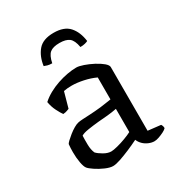

<svg xmlns="http://www.w3.org/2000/svg" viewBox="-168 -814 869 932"><g transform="rotate(-30 266.5 -348.5)"><path d="M196 4Q179 4 153.5 -7Q128 -18 106.5 -32.5Q85 -47 78 -56Q70 -66 65 -93Q60 -120 60 -152Q60 -164 60.5 -174.5Q61 -185 62 -195Q63 -200 73.5 -210Q84 -220 99 -232Q114 -244 129.5 -253Q145 -262 156 -264Q165 -266 182.5 -267Q200 -268 222 -269Q236 -270 252 -271Q268 -272 284.5 -274Q301 -276 316.5 -278.5Q332 -281 346 -283V-406Q316 -420 280.5 -427.5Q245 -435 216 -435Q204 -435 192.5 -434Q181 -433 171 -431L147 -345Q143 -344 135 -340.5Q127 -337 112 -336Q103 -349 91 -372.5Q79 -396 74 -425Q94 -443 119.5 -457Q145 -471 173 -480.5Q201 -490 228.5 -495Q256 -500 279 -500Q294 -500 318.5 -491.5Q343 -483 368 -470Q393 -457 409.5 -443Q426 -429 426 -418V-61L497 -53Q499 -51 501.5 -45Q504 -39 504 -31Q498 -24 484 -17Q470 -10 455.5 -5Q441 0 430 0Q415 0 398.5 -7Q382 -14 370 -26Q358 -38 352 -53Q326 -40 295.5 -27Q265 -14 238.5 -5Q212 4 196 4ZM224 -62Q236 -62 259.5 -68Q283 -74 307 -83Q331 -92 346 -100V-230Q320 -225 294.5 -222.5Q269 -220 241 -218Q210 -215 181.5 -210.5Q153 -206 141 -198Q140 -176 140.5 -147.5Q141 -119 150 -99Q161 -87 183 -74.5Q205 -62 224 -62ZM268 -701Q327 -701 355 -669.5Q383 -638 390 -585Q385 -582 373.5 -579Q362 -576 347 -576Q340 -616 322 -630Q304 -644 268 -644Q232 -644 214.5 -630Q197 -616 189 -576Q174 -576 163.5 -579Q153 -582 146 -585Q153 -636 180.5 -668.5Q208 -701 268 -701Z"/></g></svg>

Font: Texturina Medium 12pt Light
Style: Regular
Weight: 300
Version: Version 1.002